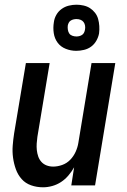

<svg xmlns="http://www.w3.org/2000/svg" viewBox="-20 -788 540 816"><path d="M163 8Q136 8 112 -0.5Q88 -9 72 -27Q56 -45 47.5 -68.5Q39 -92 35.5 -117.5Q32 -143 34 -169Q36 -195 40 -221L90 -520H191L139 -207Q137 -193 136 -178.5Q135 -164 136.5 -150Q138 -136 142.5 -123Q147 -110 156 -100Q165 -90 178 -85Q191 -80 206 -80Q225 -80 244.5 -87Q264 -94 278.5 -109Q293 -124 301.5 -143Q310 -162 313 -181L369 -520H470L384 0H283L295 -77Q285 -59 271 -42.5Q257 -26 239.5 -14.5Q222 -3 202 2.5Q182 8 163 8ZM304 -572Q281 -572 259.5 -580.5Q238 -589 225 -606.5Q212 -624 208.5 -647Q205 -670 209 -694Q211 -710 219.5 -725Q228 -740 242 -750Q256 -760 272.5 -764Q289 -768 305 -768Q320 -768 335.5 -764.5Q351 -761 363 -753Q375 -745 384 -733.5Q393 -722 397 -707.5Q401 -693 402 -677.5Q403 -662 401 -646Q398 -630 389.5 -615Q381 -600 367.5 -590Q354 -580 337 -576Q320 -572 304 -572ZM305 -633Q311 -633 317 -634.5Q323 -636 328.5 -639.5Q334 -643 337 -649Q340 -655 341 -661Q343 -670 341.5 -679Q340 -688 335 -694.5Q330 -701 322 -704Q314 -707 305 -707Q299 -707 292.5 -705.5Q286 -704 280.5 -700.5Q275 -697 272 -691Q269 -685 268 -679Q267 -670 268.5 -661Q270 -652 274.5 -645.5Q279 -639 287.5 -636Q296 -633 305 -633Z"/></svg>

Font: Iosevka Term Curly SmBd Obl
Style: Regular
Weight: 600
Italic angle: -9°
Designer: Belleve Invis
Foundry: Belleve Invis
Version: Version 32.3.0